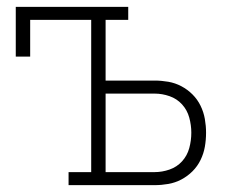

<svg xmlns="http://www.w3.org/2000/svg" viewBox="-20 -540 715 560"><path d="M180 0V-38H246V-482H68V-375H26V-520H354V-482H288V-305H431Q451 -305 471 -301.5Q491 -298 509 -288.5Q527 -279 541.5 -264.5Q556 -250 565 -231.5Q574 -213 577.5 -193Q581 -173 581 -153Q581 -132 577.5 -112Q574 -92 565 -73.5Q556 -55 541.5 -40.5Q527 -26 509 -16.5Q491 -7 471 -3.5Q451 0 431 0ZM288 -38H431Q453 -38 474.5 -45.5Q496 -53 511 -69.5Q526 -86 532 -108Q538 -130 538 -153Q538 -175 532 -197Q526 -219 511 -235.5Q496 -252 474.5 -259.5Q453 -267 431 -267H288Z"/></svg>

Font: Iosevka Etoile Extralight
Style: Regular
Weight: 200
Designer: Belleve Invis
Foundry: Belleve Invis
Version: Version 22.1.2; ttfautohint (v1.8.4)